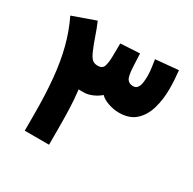

<svg xmlns="http://www.w3.org/2000/svg" viewBox="-150 -829 988 983"><g transform="rotate(30 344.0 -337.5)"><path d="M485.8 -320.8Q453.6 -320.8 421.9 -331.8Q390.1 -342.8 373 -360.4Q355.5 -344.2 329.1 -332.5Q302.7 -320.8 276.9 -320.8Q272 -320.8 262.2 -320.8Q252.4 -320.8 248 -321.3Q254.9 -262.2 256.6 -206.8Q258.3 -151.4 258.3 -94.7V0H114.7V-96.2Q114.7 -213.9 105.7 -307.6Q96.7 -401.4 76.2 -479.5Q55.7 -557.6 22 -627L156.7 -674.8Q174.8 -632.3 186 -598.1Q197.3 -564 216.3 -519.5Q224.6 -500.5 236.6 -487.5Q248.5 -474.6 272 -474.6Q299.3 -474.6 306.4 -496.3Q313.5 -518.1 314 -555.7L314.9 -631.3L428.2 -637.7L431.6 -565.4Q434.1 -508.3 445.3 -491.5Q456.5 -474.6 480 -474.6Q497.6 -474.6 506.1 -487.1Q514.6 -499.5 517.1 -518.6Q519.5 -537.6 519.5 -557.1Q519.5 -582 515.6 -607.7Q511.7 -633.3 509.3 -650.4L643.6 -663.1Q646.5 -636.7 648.2 -609.4Q649.9 -582 649.9 -555.2Q649.9 -493.7 634.5 -440.2Q619.1 -386.7 583.3 -353.8Q547.4 -320.8 485.8 -320.8Z"/></g></svg>

Font: Vazirmatn UI Black
Style: Regular
Weight: 900
Designer: Saber Rastikerdar
Foundry: Saber Rastikerdar
Version: Version 33.003